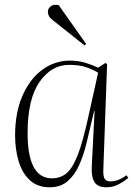

<svg xmlns="http://www.w3.org/2000/svg" viewBox="-20 -780 573 814"><path d="M418 -59Q417 -31 424.5 -21Q432 -11 447 -11Q482 -11 516 -37L524 -26Q505 -10 482 2Q459 14 431 14Q394 14 380.5 -8Q367 -30 369 -73L381 -309H379L347 -174Q335 -124 316 -81Q297 -38 267 -12Q237 14 191 14Q138 14 105.5 -17Q73 -48 58.5 -98Q44 -148 44 -206Q44 -302 75 -373.5Q106 -445 159 -484Q212 -523 276 -523Q312 -523 341.5 -514Q371 -505 396 -493L427 -513L434 -508ZM200 -24Q236 -24 262 -45.5Q288 -67 310 -124Q332 -181 355 -287L396 -472Q362 -491 335.5 -498Q309 -505 273 -505Q198 -505 147.5 -432.5Q97 -360 97 -216Q97 -24 200 -24ZM345 -594 339 -587 207 -692Q191 -704 187 -713Q183 -722 183 -731Q183 -744 195.5 -753.5Q208 -763 229 -758Z"/></svg>

Font: Literata 72pt ExtraLight
Style: Italic
Weight: 200
Italic angle: -2°
Designer: Latin by Veronika Burian and Jose Scaglione. Greek by Irene Vlachou. Cyrillic by Vera Evstafieva
Foundry: TypeTogether
Version: Version 3.002